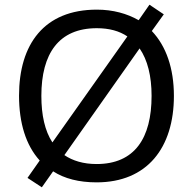

<svg xmlns="http://www.w3.org/2000/svg" viewBox="-20 -766 821 817"><path d="M720 -358C720 -475 687 -570 626 -634L677 -705L616 -746L570 -680C521 -708 461 -725 392 -725C168 -725 61 -578 61 -359C61 -243 90 -148 149 -83L97 -9L158 31L206 -37C254 -6 316 10 391 10C606 10 720 -137 720 -358ZM156 -358C156 -538 230 -646 392 -646C445 -646 488 -634 522 -611L203 -160C171 -209 156 -276 156 -358ZM625 -358C625 -178 553 -68 391 -68C335 -68 289 -82 254 -106L574 -560C608 -511 625 -442 625 -358Z"/></svg>

Font: Noto Sans Sinhala UI
Style: Regular
Weight: 400
Designer: Jelle Bosma - Monotype Design Team
Foundry: Monotype Imaging Inc.
Version: Version 2.006